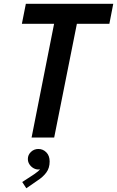

<svg xmlns="http://www.w3.org/2000/svg" viewBox="-20 -740 629 1033"><path d="M271 -611.8H97.7L119.1 -719.7H589.4L568.4 -611.8H393.6L271.5 0H149.9ZM99.6 239.3 155.3 203.1 164.6 196.8Q186.5 182.1 195.3 170.9Q189.5 171.9 185.5 171.9Q172.4 171.9 159.4 164.3Q146.5 156.7 138.2 143.8Q129.9 130.9 129.9 115.2Q129.9 93.3 146.5 77.4Q163.1 61.5 186.5 61.5Q211.4 61.5 229.2 79.6Q247.1 97.7 247.1 128.9Q247.1 164.1 229.2 188.2Q211.4 212.4 181.6 231.4L121.6 272.9Z"/></svg>

Font: Reddit Sans Fudge SmBold Italic
Style: Regular
Weight: 600
Italic angle: -11.25°
Designer: Stephen Hutchings
Version: Version 1.013